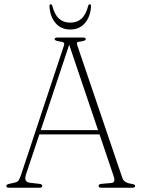

<svg xmlns="http://www.w3.org/2000/svg" viewBox="-20 -875 658 895"><path d="M177 -8.5Q177 0 165 0H21.5Q9.5 0 9.5 -8Q9.5 -15 23 -18L49 -24Q61.5 -26.5 67 -34.5Q72.5 -42.5 79.5 -64L277.5 -661Q281.5 -672 277.2 -676Q273 -680 257 -682Q234.5 -685.5 234.5 -692Q234.5 -700 247 -700H368Q380 -700 380 -692Q380 -685.5 358.5 -682Q343.5 -680.5 340.2 -677.5Q337 -674.5 340 -664.5L550.5 -45Q558 -22.5 593.5 -18Q610 -15.5 610 -8.5Q610 0 597.5 0H451.5Q439.5 0 439.5 -8.5Q439.5 -17 453.5 -18L499 -22Q520 -23.5 510 -53L444 -248.5H163.5L102 -64.5Q95.5 -44 99.5 -34.8Q103.5 -25.5 120 -23L163.5 -18Q177 -16.5 177 -8.5ZM170 -268.5H437L302.5 -666.5ZM307.5 -769.5Q339 -769.5 359.8 -788Q380.5 -806.5 391 -847.5Q393 -855 398 -855Q404.5 -855 404.5 -847Q402 -798.5 376.5 -768Q351 -737.5 307.5 -737.5Q264 -737.5 238.5 -768Q213 -798.5 210.5 -847Q210.5 -855 217 -855Q221.5 -855 224 -847.5Q234.5 -806.5 255.2 -788Q276 -769.5 307.5 -769.5Z"/></svg>

Font: Fraunces 72pt Soft Thin
Style: Regular
Weight: 100
Version: Version 1.000;[b76b70a41]